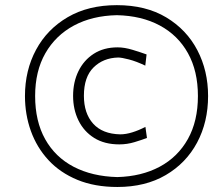

<svg xmlns="http://www.w3.org/2000/svg" viewBox="-20 -717 866 746"><path d="M436 9.5Q348 9.5 280.8 -18.2Q213.5 -46 168.2 -95Q123 -144 100 -208Q77 -272 77 -344Q77 -443.5 120 -523.5Q163 -603.5 243 -650.2Q323 -697 434 -697Q546.5 -697 625.8 -649.5Q705 -602 746.8 -522Q788.5 -442 788.5 -344Q788.5 -243 745.8 -163Q703 -83 624 -36.8Q545 9.5 436 9.5ZM436 -29Q530 -31.5 600.5 -69.2Q671 -107 710 -176.8Q749 -246.5 749 -344Q749 -441 710.2 -510.5Q671.5 -580 600.8 -618Q530 -656 434 -658Q338.5 -656 267.2 -617.8Q196 -579.5 156.2 -510Q116.5 -440.5 116.5 -344Q116.5 -246 155.5 -176.2Q194.5 -106.5 266.2 -69Q338 -31.5 436 -29ZM443.5 -156Q386 -156 346 -181Q306 -206 285 -248.8Q264 -291.5 264 -344.5Q264 -398 284.8 -440.5Q305.5 -483 344.2 -508Q383 -533 437 -533Q464 -533 495.8 -523.2Q527.5 -513.5 549.5 -505.5L544.5 -462Q510 -478.5 481.2 -486Q452.5 -493.5 439 -493.5Q381 -492 343.5 -455Q306 -418 306 -345Q306 -276.5 342 -236.5Q378 -196.5 447 -195Q469 -195 494 -202.8Q519 -210.5 545 -224L551 -181Q531.5 -173.5 502.8 -164.8Q474 -156 443.5 -156Z"/></svg>

Font: Commissioner Loud ExtraLight
Style: Italic
Weight: 200
Italic angle: -12°
Designer: Kostas Bartsokas
Foundry: Kostas Bartsokas
Version: Version 1.000; ttfautohint (v1.8.3)